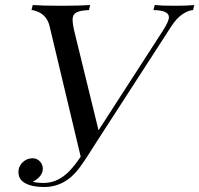

<svg xmlns="http://www.w3.org/2000/svg" viewBox="-20 -728 791 762"><path d="M650.4 -659.7Q650.4 -687 588.9 -688L594.2 -708Q622.1 -705.1 672.9 -705.1Q723.6 -705.1 751 -708L746.1 -688Q727.5 -687 704.1 -671.4Q680.7 -655.8 660.2 -624L362.8 -164.1Q318.4 -92.8 294.9 -61.5Q238.8 14.2 154.8 14.2Q108.4 14.2 80.8 -0.5Q53.2 -15.1 53.2 -44.9Q53.2 -74.2 80.1 -91.8Q92.8 -99.6 109.4 -99.9Q126 -100.1 137.9 -87.9Q149.9 -75.7 149.9 -58.8Q149.9 -42 138.4 -28.3Q127 -14.6 109.9 -6.8Q125.5 -2 153.6 -2Q181.6 -2 207.3 -13.9Q232.9 -25.9 254.4 -48.1Q275.9 -70.3 300.3 -106L176.8 -624Q167 -665.5 130.9 -681.2Q116.2 -687.5 105 -688L109.9 -708Q149.4 -705.1 221.9 -705.1Q294.4 -705.1 337.9 -708L333 -688Q296.9 -686.5 282.5 -678.2Q268.1 -669.9 268.1 -651.1Q268.1 -632.3 274.9 -604L371.1 -210.9L625 -604Q650.4 -643.1 650.4 -659.7Z"/></svg>

Font: PlayfairDisplay-Italic
Style: Italic
Weight: 400
Italic angle: -14°
Designer: Claus Eggers Sørensen
Foundry: Claus Eggers Sørensen
Version: Version 1.002;PS 001.002;hotconv 1.0.70;makeotf.lib2.5.58329